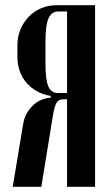

<svg xmlns="http://www.w3.org/2000/svg" viewBox="-20 -719 426 739"><path d="M346 0H238V-337H225Q205 -337 197 -322.5Q189 -308 183 -270L139 0H29L69 -241Q75 -281 104 -310.5Q133 -340 175 -343V-350Q148 -354 124.5 -366.5Q101 -379 83.5 -398.5Q66 -418 56.5 -444Q47 -470 47 -500V-545Q47 -577 58.5 -605Q70 -633 90 -654Q110 -675 137.5 -687Q165 -699 198 -699H346ZM155 -475Q155 -412 166 -386.5Q177 -361 203 -361H238V-675H205Q179 -675 167 -649Q155 -623 155 -560Z"/></svg>

Font: Moniqa Extra Bold Narrow Heading
Style: Regular
Weight: 800
Width: 4
Designer: Rajesh Rajput
Foundry: Rajesh Rajput
Version: Version 1.000;December 15, 2022;FontCreator 14.0.0.2794 32-b